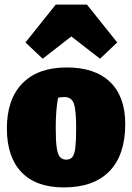

<svg xmlns="http://www.w3.org/2000/svg" viewBox="-20 -803 575 837"><path d="M258 14Q137 14 73.5 -52.5Q10 -119 10 -243Q10 -371 78 -440Q146 -509 271 -509Q394 -509 460 -445.5Q526 -382 526 -262Q526 -128 457.5 -57Q389 14 258 14ZM269 -107Q286 -107 295.5 -118.5Q305 -130 308.5 -160.5Q312 -191 312 -246Q312 -323 302 -351.5Q292 -380 260 -380Q249 -380 233 -377Q223 -323 223 -246Q223 -191 227 -161Q231 -131 241 -119Q251 -107 269 -107ZM359 -783 491 -618 416 -547 291 -644 166 -547 91 -618 223 -783Z"/></svg>

Font: Piazzolla Black
Style: Regular
Weight: 900
Designer: Juan Pablo del Peral
Foundry: Huerta Tipografica
Version: Version 1.330